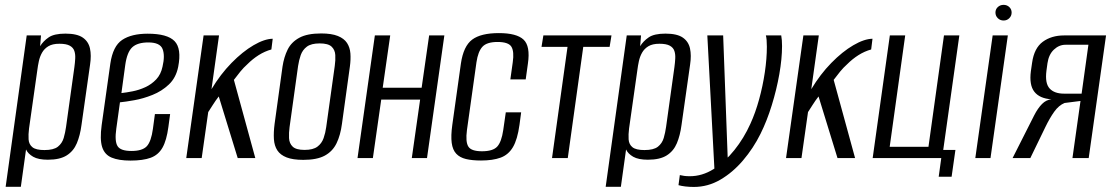

<svg xmlns="http://www.w3.org/2000/svg" viewBox="-20 -638 4492 775"><path d="M2.8 116 87.8 -495H145.5L141.9 -451.5Q154.4 -471.9 176.4 -487.1Q198.5 -502.3 244 -502.3Q291.1 -502.3 314.2 -486.2Q337.2 -470.2 343.2 -442.3Q349.2 -414.4 343.6 -377.5L308.9 -133.3Q303.4 -91.6 290.2 -59.9Q277 -28.3 249.4 -10.8Q221.8 6.7 173.3 6.7Q135 6.7 114 -5.2Q93.1 -17.2 85.1 -34.6L64.1 116ZM159.3 -32.3Q196.4 -32.3 213.6 -45.8Q230.7 -59.4 237.1 -81Q243.4 -102.6 246.6 -125.7L280.3 -367.3Q282.7 -384.9 283.6 -401.8Q284.6 -418.7 280.2 -432.1Q275.9 -445.6 261.8 -453.5Q247.8 -461.4 219.6 -461.4Q191.7 -461.4 175.1 -451.3Q158.6 -441.2 149.7 -425.4Q140.8 -409.6 136.8 -390.9Q132.8 -372.2 130.7 -355.2L97.2 -119.3Q94.1 -95.4 95.4 -75.3Q96.8 -55.1 111 -43.7Q125.1 -32.3 159.3 -32.3Z M506.6 10.2Q459.3 10.2 430.7 -1.8Q402.1 -13.7 392.3 -44.6Q382.5 -75.5 390.4 -133.1L425.4 -381.5Q435.7 -452 473.3 -477Q511 -502 576 -502Q655.5 -502 684.6 -472Q713.7 -442 699.2 -367.9Q690.3 -323.9 661.5 -296.8Q632.8 -269.7 595.3 -254.8Q557.9 -239.8 522.1 -233.5Q486.4 -227.1 464.2 -225L449.5 -119.1Q442.2 -68.5 454.3 -48.5Q466.3 -28.6 510.5 -28.6Q554.8 -28.6 572.6 -47.8Q590.3 -67.1 597.2 -117.7L605.3 -177.6H666.7L659.7 -125.6Q652.5 -71.2 635.8 -41.9Q619.1 -12.6 588.2 -1.2Q557.2 10.2 506.6 10.2ZM470.1 -262.3Q489.8 -264.4 515.5 -269.5Q541.2 -274.5 566.4 -286Q591.5 -297.5 610.5 -317.5Q629.5 -337.6 636 -369Q646.6 -413.8 636.2 -440.2Q625.8 -466.7 578.7 -466.7Q535 -466.7 513.9 -447.2Q492.8 -427.6 485.6 -375.8Z M731.8 0 801.8 -495H864.1L833.7 -278.1Q869.9 -338.4 914.6 -384Q959.4 -429.7 1003.4 -455.4Q1047.4 -481.1 1080.8 -481.6L1075.4 -438.3Q1048.8 -431 1024.2 -415.5Q999.6 -399.9 978.7 -378.9Q963.2 -365.1 950.1 -349Q937 -332.9 924.1 -315.6L1010.5 0H939.5L863 -248.7Q850.4 -232.6 838.5 -213.7Q826.6 -194.8 820.5 -185.6L794.1 0Z M1204.3 7.3Q1162.2 7.3 1136.9 -2.6Q1111.6 -12.5 1099.4 -31.1Q1087.3 -49.7 1085.6 -76.6Q1083.9 -103.6 1088.4 -138L1120.4 -369.4Q1126.2 -407.7 1141.1 -437.9Q1156 -468 1188 -485.5Q1219.9 -503 1276.3 -503Q1318.3 -503 1343.6 -492.8Q1368.9 -482.6 1380.8 -464.5Q1392.6 -446.3 1394.4 -422.2Q1396.2 -398 1392.3 -369.4L1360.3 -138.2Q1354.3 -92.4 1338.5 -59.8Q1322.7 -27.1 1291.1 -9.9Q1259.5 7.3 1204.3 7.3ZM1209.5 -32.9Q1243.7 -32.9 1261.2 -46Q1278.8 -59.2 1286.2 -80.5Q1293.6 -101.7 1296.7 -124.8L1331.2 -371.6Q1334.6 -395 1333.4 -415.7Q1332.3 -436.5 1318.5 -449.7Q1304.7 -462.8 1270.5 -462.8Q1236.3 -462.8 1218.7 -449.7Q1201.2 -436.5 1193.9 -415.7Q1186.7 -395 1183.2 -371.6L1148.8 -124.8Q1145.7 -101.7 1146.7 -80.5Q1147.7 -59.2 1161.5 -46Q1175.3 -32.9 1209.5 -32.9Z M1423.1 0 1493.1 -495H1555.1L1524.8 -283.8H1681.9L1712.2 -495H1773.6L1703.6 0H1642.2L1675.8 -235.9H1518.8L1485.1 0Z M1921.6 9.9Q1885.9 9.9 1860.9 3.9Q1836 -2.1 1821.6 -17.5Q1807.1 -32.9 1803.3 -61.2Q1799.5 -89.6 1805.7 -134L1840.4 -381.5Q1850.7 -452 1886 -478.2Q1921.3 -504.4 1993.6 -504.4Q2065.2 -504.4 2093.2 -478.2Q2121.2 -452 2110.9 -381.5L2102 -317.5H2040L2049.7 -386.6Q2056 -429.9 2044.3 -449.3Q2032.6 -468.6 1988.3 -468.6Q1945 -468.6 1927.3 -449.3Q1909.5 -429.9 1903.2 -386.6L1864.8 -113Q1858.5 -65.3 1870.4 -46.4Q1882.2 -27.4 1925.5 -27.4Q1969.8 -27.4 1987.1 -46.4Q2004.3 -65.3 2011.3 -113L2021.6 -184.5H2083.6L2076.9 -134.2Q2068.7 -74.9 2050.4 -44Q2032.1 -13.1 2000.5 -1.6Q1968.9 9.9 1921.6 9.9Z M2208.2 0 2270.8 -448.8H2165.8L2173.3 -495H2448.2L2440.7 -448.8H2334.3L2271.8 0Z M2424.8 116 2509.8 -495H2567.5L2563.9 -451.5Q2576.4 -471.9 2598.4 -487.1Q2620.5 -502.3 2666 -502.3Q2713.1 -502.3 2736.2 -486.2Q2759.2 -470.2 2765.2 -442.3Q2771.2 -414.4 2765.6 -377.5L2730.9 -133.3Q2725.4 -91.6 2712.2 -59.9Q2699 -28.3 2671.4 -10.8Q2643.8 6.7 2595.3 6.7Q2557 6.7 2536 -5.2Q2515.1 -17.2 2507.1 -34.6L2486.1 116ZM2581.3 -32.3Q2618.4 -32.3 2635.6 -45.8Q2652.7 -59.4 2659.1 -81Q2665.4 -102.6 2668.6 -125.7L2702.3 -367.3Q2704.7 -384.9 2705.6 -401.8Q2706.6 -418.7 2702.2 -432.1Q2697.9 -445.6 2683.8 -453.5Q2669.8 -461.4 2641.6 -461.4Q2613.7 -461.4 2597.1 -451.3Q2580.6 -441.2 2571.7 -425.4Q2562.8 -409.6 2558.8 -390.9Q2554.8 -372.2 2552.7 -355.2L2519.2 -119.3Q2516.1 -95.4 2517.4 -75.3Q2518.8 -55.1 2533 -43.7Q2547.1 -32.3 2581.3 -32.3Z M2780.8 116.6Q2763.1 116.6 2746.8 114.7Q2730.5 112.8 2718.7 109.4L2724.1 68.7Q2732.2 70.7 2741.8 72Q2751.3 73.3 2764.4 73.3Q2814.5 73.3 2860.2 44.6Q2905.8 16 2944.3 -32.2Q2982.9 -80.4 3009 -138.5Q3029.3 -182.9 3044.1 -236.8Q3059 -290.7 3067.2 -346.1Q3075.4 -401.4 3075.4 -449.4Q3075.4 -464.8 3074.4 -476.5Q3073.4 -488.1 3071.4 -495H3133.4Q3136.7 -477.3 3136.7 -452.3Q3136.7 -401.1 3125.7 -338.5Q3114.7 -276 3095.2 -213.1Q3075.8 -150.2 3049.8 -97.9Q3020.8 -39.4 2979.2 9.4Q2937.7 58.2 2887.5 87.4Q2837.4 116.6 2780.8 116.6ZM2864.3 55.3 2835.1 -495H2899L2918.5 30.7Z M3152.8 0 3222.8 -495H3285.1L3254.7 -278.1Q3290.9 -338.4 3335.6 -384Q3380.4 -429.7 3424.4 -455.4Q3468.4 -481.1 3501.8 -481.6L3496.4 -438.3Q3469.8 -431 3445.2 -415.5Q3420.6 -399.9 3399.7 -378.9Q3384.2 -365.1 3371.1 -349Q3358 -332.9 3345.1 -315.6L3431.5 0H3360.5L3284 -248.7Q3271.4 -232.6 3259.5 -213.7Q3247.6 -194.8 3241.5 -185.6L3215.1 0Z M3769 75.5 3779.4 0H3502.5L3571.8 -495H3633.8L3571.2 -45.5H3727.7L3790.3 -495H3852.3L3787.3 -32.7H3836.5L3821.1 75.5Z M3916.8 0 3986.8 -495H4048.1L3978.1 0ZM4030.9 -555.2Q4017.2 -555.2 4007.6 -564.6Q3998.1 -574 3998.1 -587.3Q3998.1 -600.6 4007.6 -609.5Q4017.2 -618.4 4030.9 -618.4Q4044.7 -618.4 4054 -609.5Q4063.4 -600.6 4063.4 -587.3Q4063.4 -574 4054 -564.6Q4044.7 -555.2 4030.9 -555.2Z M4067.3 0 4154.3 -172.1Q4169.3 -201.5 4186.2 -218.4Q4203 -235.2 4224 -237.2Q4176.3 -240.4 4155.1 -267.7Q4133.8 -294.9 4141.1 -350.9L4146.1 -385.2Q4154.4 -443.8 4189.2 -469.4Q4224.1 -495 4275.1 -495H4444.5L4374.5 0H4308.9L4341.4 -230.5L4277 -222.3Q4253.6 -212.6 4235.4 -187.1Q4217.2 -161.6 4199.8 -125.6L4138.9 0ZM4274.8 -260H4345.9L4373.3 -457.3H4280.7Q4254.8 -457.3 4234 -437.7Q4213.2 -418.1 4208.1 -382.9L4203.9 -352.4Q4197.5 -301.8 4216.7 -280.9Q4235.8 -260 4274.8 -260Z"/></svg>

Font: Alumni Sans Thin
Style: Italic
Weight: 100
Italic angle: -8°
Designer: Robert E. Leuschke
Foundry: Robert E. Leuschke
Version: Version 1.016